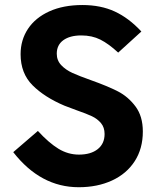

<svg xmlns="http://www.w3.org/2000/svg" viewBox="-20 -754 640 783"><path d="M302 -123.5Q350.5 -123.5 378.5 -145.8Q406.5 -168 406.5 -207.5Q406.5 -234.5 391.8 -252Q377 -269.5 354.8 -280Q332.5 -290.5 293.5 -304Q256 -317.5 243 -323Q161.5 -357.5 112.8 -406.2Q64 -455 64 -533Q64 -591 94.2 -636.5Q124.5 -682 181.5 -707.8Q238.5 -733.5 316 -733.5Q391 -733.5 448.2 -707Q505.5 -680.5 556.5 -625.5L462 -539.5Q423 -575.5 389.2 -592.5Q355.5 -609.5 311.5 -609.5Q265 -609.5 238.2 -590Q211.5 -570.5 211.5 -535Q211.5 -507.5 229.8 -488.2Q248 -469 275.5 -456.5Q303 -444 351 -427Q418.5 -403 460.5 -381.5Q502.5 -360 532.5 -320Q562.5 -280 562.5 -217.5Q562.5 -148 529.5 -96.8Q496.5 -45.5 437 -18Q377.5 9.5 301 9.5Q145.5 9.5 34 -133.5L134.5 -220Q179 -171.5 218.2 -147.5Q257.5 -123.5 302 -123.5Z"/></svg>

Font: JuliaMono ExtraBold
Style: Regular
Weight: 800
Monospace: yes
Designer: cormullion
Foundry: corm
Version: Version 0.055; ttfautohint (v1.8.4)